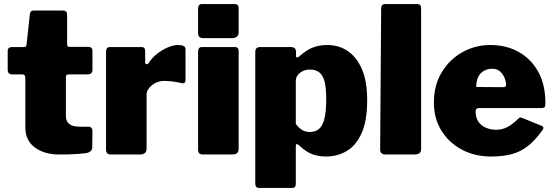

<svg xmlns="http://www.w3.org/2000/svg" viewBox="-20 -762 2729 947"><path d="M318 -395Q305 -395 305 -382V-190Q305 -164 321.5 -150.5Q338 -137 375 -137H418Q426 -137 431 -131Q436 -125 436 -117L435 -37Q435 -13 406 -7Q384 -4 361.5 -2.5Q339 -1 316.5 -0.5Q294 0 271 0Q199 0 152 -34.5Q105 -69 105 -133V-377Q105 -395 90 -395H42Q18 -395 18 -417V-511Q18 -530 40 -530H99Q110 -530 111 -542L127 -690Q129 -710 145 -710H292Q311 -710 311 -688V-542Q311 -531 322 -531H414Q436 -531 436 -512V-417Q436 -395 411 -395Z M529 0Q514 0 508.5 -6Q503 -12 503 -25V-507Q503 -530 522 -530H678Q696 -530 696 -510V-454Q696 -447 702 -445.5Q708 -444 713 -451Q729 -476 754 -496Q779 -516 807 -528Q835 -540 858 -540Q895 -540 895 -520V-368Q895 -347 875 -352Q852 -358 827.5 -360.5Q803 -363 789 -363Q773 -363 757.5 -357.5Q742 -352 729.5 -342Q717 -332 710 -320Q703 -308 703 -295V-29Q703 0 670 0H529Z M1157 -29Q1157 -13 1149 -6.5Q1141 0 1124 0H983Q968 0 962.5 -6Q957 -12 957 -25V-507Q957 -530 976 -530H1139Q1157 -530 1157 -510ZM1157 -603Q1157 -574 1124 -574H983Q968 -574 962.5 -580.5Q957 -587 957 -600V-719Q957 -742 976 -742H1139Q1157 -742 1157 -721Z M1414 -530Q1440 -530 1440 -506V-485Q1440 -479 1445 -479Q1450 -479 1455 -483Q1475 -501 1495 -513.5Q1515 -526 1539.5 -533Q1564 -540 1595 -540Q1651 -540 1695 -510.5Q1739 -481 1765 -421Q1791 -361 1791 -267Q1791 -166 1763.5 -105Q1736 -44 1690 -17Q1644 10 1588 10Q1554 10 1523 -0.5Q1492 -11 1460 -41Q1448 -52 1443.5 -51.5Q1439 -51 1439 -36V145Q1439 165 1421 165H1258Q1239 165 1239 143V-504Q1239 -517 1244.5 -523.5Q1250 -530 1266 -530H1414ZM1439 -151Q1452 -133 1468.5 -122Q1485 -111 1509 -111Q1534 -111 1552 -125Q1570 -139 1579.5 -174Q1589 -209 1589 -273Q1589 -331 1580 -362.5Q1571 -394 1553 -406.5Q1535 -419 1509 -419Q1490 -419 1474 -411.5Q1458 -404 1448.5 -391.5Q1439 -379 1439 -363V-151Z M2057 -29Q2057 -13 2049 -6.5Q2041 0 2024 0H1882Q1855 0 1855 -25L1860 -719Q1860 -742 1879 -742H2039Q2057 -742 2057 -721Z M2326 -212Q2326 -182 2339.5 -162Q2353 -142 2376.5 -132Q2400 -122 2429 -122Q2455 -122 2480 -134Q2505 -146 2538 -178Q2542 -182 2545.5 -182.5Q2549 -183 2559 -179L2650 -142Q2668 -135 2654 -118Q2618 -68 2581.5 -40Q2545 -12 2501.5 -1Q2458 10 2402 10Q2322 10 2258 -24Q2194 -58 2157 -118Q2120 -178 2120 -256Q2120 -341 2158.5 -405Q2197 -469 2260.5 -504.5Q2324 -540 2398 -540Q2477 -540 2538 -506Q2599 -472 2634.5 -408.5Q2670 -345 2670 -254Q2670 -241 2667.5 -235.5Q2665 -230 2652 -229H2341Q2334 -229 2330 -225Q2326 -221 2326 -212ZM2459 -332Q2469 -332 2472.5 -334.5Q2476 -337 2476 -346Q2476 -359 2469 -377Q2462 -395 2447 -409Q2432 -423 2407 -423Q2387 -423 2368.5 -413.5Q2350 -404 2339.5 -384Q2329 -364 2329 -333Z"/></svg>

Font: Libre Franklin Thin Black
Style: Regular
Weight: 900
Version: Version 3.000